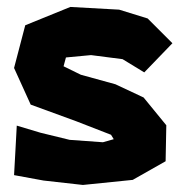

<svg xmlns="http://www.w3.org/2000/svg" viewBox="-20 -521 517 553"><path d="M476.6 -396.5 405.3 -467.8 323.2 -493.2 182.6 -501 52.7 -448.2 20.5 -325.2 68.4 -219.7 199.2 -171.9 299.8 -132.8 307.6 -120.1 276.4 -111.3 180.7 -118.2 96.7 -138.7 28.3 -159.2 24.4 -86.9 20.5 -16.6 105.5 -1 218.8 11.7 362.3 -2.9 457 -56.6 459 -160.2 393.6 -240.2 312.5 -278.3 212.9 -305.7 163.1 -330.1 169.9 -355.5 242.2 -362.3 333 -350.6 395.5 -312.5Z"/></svg>

Font: MaokenAssortedSans-TC
Style: Regular
Weight: 500
Version: Version 0.83